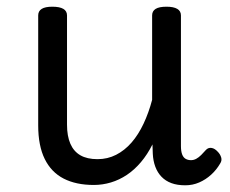

<svg xmlns="http://www.w3.org/2000/svg" viewBox="-20 -535 686 573"><path d="M260 17Q207 17 170 -2Q133 -21 113.5 -60.5Q94 -100 94 -161V-489Q94 -502 104.5 -508.5Q115 -515 136 -515Q158 -515 169 -508.5Q180 -502 180 -489V-163Q180 -129 190 -106Q200 -83 220 -71.5Q240 -60 271 -60Q301 -60 326.5 -73Q352 -86 372.5 -109.5Q393 -133 408.5 -166Q424 -199 434 -237V-489Q434 -502 444.5 -508.5Q455 -515 477 -515Q498 -515 509 -508.5Q520 -502 520 -489V-99Q520 -84 523.5 -74.5Q527 -65 534 -61Q541 -57 550 -57Q558 -57 565.5 -61Q573 -65 580.5 -72.5Q588 -80 595 -88Q602 -95 611.5 -93.5Q621 -92 630 -82Q637 -75 640 -65.5Q643 -56 637 -47Q626 -28 610 -13.5Q594 1 574.5 9.5Q555 18 533 18Q509 18 491.5 11.5Q474 5 462 -7.5Q450 -20 443.5 -37.5Q437 -55 436 -76L435 -104Q420 -74 400.5 -51Q381 -28 358.5 -13Q336 2 311 9.5Q286 17 260 17Z"/></svg>

Font: Playwrite GB J
Style: Regular
Weight: 400
Designer: Veronika Burian, José Scaglione
Foundry: TypeTogether
Version: Version 1.002